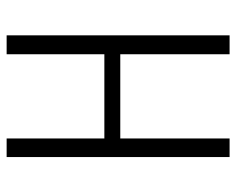

<svg xmlns="http://www.w3.org/2000/svg" viewBox="-88 -638 725 590"><g transform="rotate(-90 275.0 -342.5)"><path d="M403.8 0V-335.9H145V0H87.9V-685.1H145V-384.8H403.8V-685.1H461.9V0Z"/></g></svg>

Font: Fira Sans Compressed Light
Style: Regular
Weight: 300
Width: 1
Designer: Carrois Corporate & Edenspiekermann AG
Foundry: Carrois Corporate GbR & Edenspiekermann AG
Version: Version 4.203;PS 004.203;hotconv 1.0.88;makeotf.lib2.5.64775